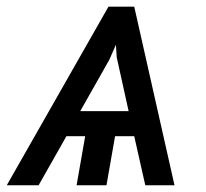

<svg xmlns="http://www.w3.org/2000/svg" viewBox="-66 -548 609 568"><path d="M331.1 -145H274.4L249 0H160.6L186 -145H130.4L48.3 0H-45.9L254.9 -528.3H331.1L450.2 0H363.8ZM171.4 -219.2H314.5L279.3 -378.4L276.9 -415.5L257.3 -371.1Z"/></svg>

Font: Roboto
Style: Italic
Weight: 400
Italic angle: -12°
Designer: Google
Version: Version 2.134; 2016; ttfautohint (v1.6)